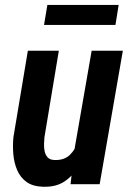

<svg xmlns="http://www.w3.org/2000/svg" viewBox="-20 -729 516 760"><path d="M273.9 -132.3 342.8 -528.3H466.3L374.5 0H259.3ZM304.2 -237.3 336.4 -238.8Q332 -197.8 321.5 -153.8Q311 -109.9 290.5 -72Q270 -34.2 236.1 -11.2Q202.1 11.7 151.4 10.3Q110.4 9.3 85.4 -8.5Q60.5 -26.4 48.1 -55.4Q35.6 -84.5 32.7 -118.9Q29.8 -153.3 33.2 -186.5L90.3 -528.3H212.9L155.8 -185.1Q154.8 -173.3 154.3 -158Q153.8 -142.6 157 -128.9Q160.2 -115.2 168.7 -106Q177.2 -96.7 194.3 -95.7Q233.9 -93.8 256.6 -116Q279.3 -138.2 290 -172.1Q300.8 -206.1 304.2 -237.3ZM449.7 -709.5 437 -630.4H154.3L167.5 -709.5Z"/></svg>

Font: Roboto Condensed SemiBold
Style: Italic
Weight: 600
Italic angle: -12°
Designer: Christian Robertson
Foundry: Google
Version: Version 3.008; 2023